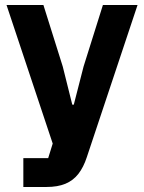

<svg xmlns="http://www.w3.org/2000/svg" viewBox="-20 -545 574 765"><path d="M313 -280 390 -525H528L326 81Q313 121 292.5 147.5Q272 174 241 187Q210 200 165 200H73V85H172L190 27L6 -525H153L230 -280L268 -128H274Z"/></svg>

Font: IBM Plex Sans
Style: Bold
Weight: 700
Designer: Mike Abbink, Paul van der Laan, Pieter van Rosmalen
Foundry: Bold Monday
Version: Version 3.201